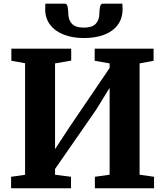

<svg xmlns="http://www.w3.org/2000/svg" viewBox="-20 -1002 879 1022"><path d="M39 0V-61L113.5 -71.5V-665.5L40.5 -678.5V-743H359V-679.5L273 -664.5V-208L350.5 -326.5L563.5 -640V-664.5L484 -678.5V-743H797.5V-678.5L723 -664.5V-72L800 -61V0H485V-61L563.5 -72V-534.5L492.5 -419L273 -102.5V-72L358 -61V0ZM326 -982.5Q337 -982.5 340.2 -964.2Q343.5 -946 343.5 -932Q343.5 -896 362.8 -875.5Q382 -855 426.5 -855Q470.5 -855 489.8 -875.5Q509 -896 509 -932Q509 -946 512.2 -964.2Q515.5 -982.5 526.5 -982.5H631.5Q631.5 -975.5 632 -968.2Q632.5 -961 632.5 -953.5Q632.5 -904 606.8 -869.5Q581 -835 534.8 -817.2Q488.5 -799.5 426 -799.5Q366.5 -799.5 320 -817.5Q273.5 -835.5 247 -870Q220.5 -904.5 220.5 -953.5Q220.5 -961 221 -968.2Q221.5 -975.5 221.5 -982.5Z"/></svg>

Font: Merriweather 24pt ExtraBold
Style: Regular
Weight: 800
Version: Version 2.100